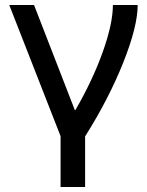

<svg xmlns="http://www.w3.org/2000/svg" viewBox="-20 -540 587 767"><path d="M279 -100H281Q350 -219 390.5 -332.5Q431 -446 431 -520H530Q530 -435 472.5 -290.5Q415 -146 320 5V207H222V4L17 -520H116Z"/></svg>

Font: Non Bureau
Style: Regular
Weight: 400
Designer: Jona Saucedo
Foundry: Non Foundry
Version: Version 1.000; ttfautohint (v1.8.4)